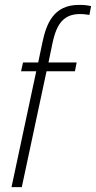

<svg xmlns="http://www.w3.org/2000/svg" viewBox="-20 -764 392 784"><path d="M302 -744C198 -744 169 -666 153 -590L136 -509H74L66 -473H128L27 0H69L170 -473H286L293 -509H178L194 -586C212 -672 244 -721 345 -703L352 -739C334 -743 323 -744 302 -744Z"/></svg>

Font: Nacelle UltraLight
Style: Italic
Weight: 200
Italic angle: -12°
Designer: Sora Sagano
Foundry: Sora Sagano
Version: Version 1.000;FEAKit 1.0